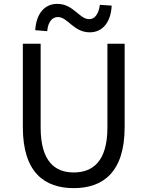

<svg xmlns="http://www.w3.org/2000/svg" viewBox="-20 -959 761 992"><path d="M361 13C510 13 624 -67 624 -302V-733H535V-300C535 -124 458 -68 361 -68C265 -68 190 -124 190 -300V-733H98V-302C98 -67 211 13 361 13ZM444 -792C510 -792 553 -844 557 -930L496 -934C490 -886 469 -860 441 -860C389 -860 360 -939 276 -939C209 -939 167 -887 162 -803L224 -798C228 -846 250 -871 279 -871C330 -871 360 -792 444 -792Z"/></svg>

Font: Source Han Sans JP
Style: Regular
Weight: 400
Designer: Ryoko NISHIZUKA 西塚涼子 (kana, bopomofo & ideographs); Paul D. Hunt (Latin, Greek & Cyrillic); Sandoll Communications 산돌커뮤니
Foundry: Adobe
Version: Version 2.004;hotconv 1.0.118;makeotfexe 2.5.65603